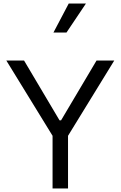

<svg xmlns="http://www.w3.org/2000/svg" viewBox="-20 -1059 678 1079"><path d="M15.6 -718.8H115.2L314.5 -382.8H323.2L522.5 -718.8H622.1L362.3 -295.9V0H275.4V-295.9ZM280.3 -876 366.2 -1039.1H462.9L353.5 -876Z"/></svg>

Font: Inter Display V
Style: Regular
Weight: 400
Designer: Rasmus Andersson
Foundry: rsms
Version: Version 3.015;git-src